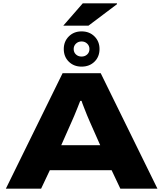

<svg xmlns="http://www.w3.org/2000/svg" viewBox="-20 -1124 973 1144"><path d="M357 -971 473 -1104H677V-1099L507 -971ZM466 -727Q420 -727 390 -756.5Q360 -786 360 -832Q360 -877 390 -907Q420 -937 466 -937Q513 -937 543 -907Q573 -877 573 -832Q573 -786 543 -756.5Q513 -727 466 -727ZM466 -787Q486 -787 499.5 -799.5Q513 -812 513 -832Q513 -851 499.5 -864Q486 -877 466 -877Q446 -877 432.5 -864Q419 -851 419 -832Q419 -812 432.5 -799.5Q446 -787 466 -787ZM15 0 353 -688H580L918 0H697L645 -110H277L225 0ZM345 -259H577L515 -399Q509 -411 499 -436.5Q489 -462 479 -487Q469 -512 466 -523H458Q451 -505 441.5 -481Q432 -457 422.5 -434.5Q413 -412 407 -399Z"/></svg>

Font: Archivo Expanded ExtraBold
Style: Regular
Weight: 800
Width: 7
Designer: Hector Gatti
Foundry: Omnibus-Type
Version: Version 2.001; ttfautohint (v1.8.3)